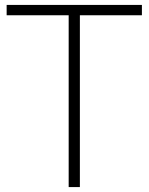

<svg xmlns="http://www.w3.org/2000/svg" viewBox="-20 -760 604 780"><path d="M259 0V-698H7V-740H556.5V-698H304.5V0Z"/></svg>

Font: Encode Sans Condensed Thin ExtraLight
Style: Regular
Weight: 250
Version: Version 3.002